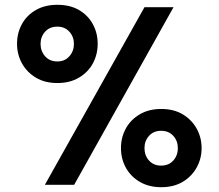

<svg xmlns="http://www.w3.org/2000/svg" viewBox="-20 -770 911 800"><path d="M219 -424Q167 -424 129.5 -446.5Q92 -469 71.5 -506Q51 -543 51 -588Q51 -632 71 -669Q91 -706 129 -728Q167 -750 219 -750Q272 -750 309.5 -728Q347 -706 367 -669Q387 -632 387 -588Q387 -543 367 -506Q347 -469 309 -446.5Q271 -424 219 -424ZM167 0 582 -740H703L289 0ZM219 -514Q250 -514 269 -535.5Q288 -557 288 -587Q288 -617 269 -638Q250 -659 219 -659Q187 -659 168 -638Q149 -617 149 -587Q149 -557 168 -535.5Q187 -514 219 -514ZM652 10Q600 10 562 -12.5Q524 -35 504 -72Q484 -109 484 -153Q484 -197 504 -234Q524 -271 562 -293.5Q600 -316 652 -316Q704 -316 741.5 -293.5Q779 -271 799.5 -234Q820 -197 820 -153Q820 -109 799.5 -72Q779 -35 741.5 -12.5Q704 10 652 10ZM651 -80Q683 -80 702 -101Q721 -122 721 -153Q721 -183 702 -204Q683 -225 651 -225Q620 -225 601 -204Q582 -183 582 -153Q582 -122 601 -101Q620 -80 651 -80Z"/></svg>

Font: Be Vietnam Pro
Style: Bold
Weight: 700
Designer: Lam Bao, Tony Le, Vietanh Nguyen
Foundry: Yellow Type Foundry
Version: Version 1.002; ttfautohint (v1.8.3)